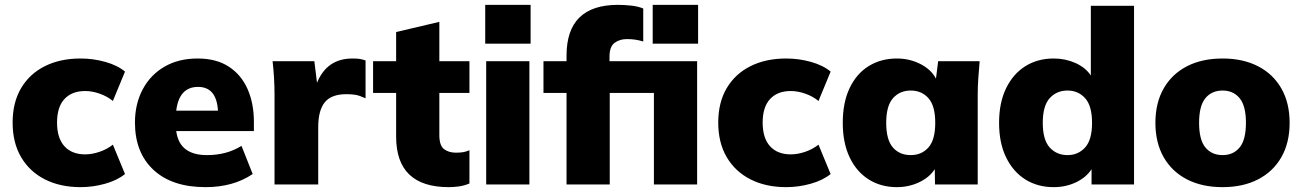

<svg xmlns="http://www.w3.org/2000/svg" viewBox="-20 -760 5365 791"><path d="M312 11Q228 11 165 -21Q102 -53 67 -112.5Q32 -172 32 -255Q32 -338 67 -397Q102 -456 165 -487.5Q228 -519 312 -519Q364 -519 414 -505Q464 -491 495 -465L445 -344Q422 -363 391 -374Q360 -385 331 -385Q276 -385 245.5 -352Q215 -319 215 -255Q215 -191 245.5 -157.5Q276 -124 331 -124Q359 -124 390 -134.5Q421 -145 445 -164L495 -43Q463 -17 413 -3Q363 11 312 11Z M827 11Q689 11 612.5 -60Q536 -131 536 -255Q536 -332 568 -392Q600 -452 658 -485.5Q716 -519 794 -519Q871 -519 922.5 -485.5Q974 -452 1000 -393Q1026 -334 1026 -258V-220H706Q713 -169 745 -145Q777 -121 832 -121Q872 -121 907 -130Q942 -139 975 -159L1021 -43Q941 11 827 11ZM796 -402Q718 -402 706 -304H878Q872 -402 796 -402Z M1111 0V-369Q1111 -438 1103 -508H1275L1286 -419Q1327 -519 1432 -519Q1453 -519 1463.5 -517Q1474 -515 1486 -511V-355Q1462 -366 1446.5 -369Q1431 -372 1407 -372Q1345 -372 1318 -338.5Q1291 -305 1291 -236V0Z M1829 11Q1612 11 1612 -197V-377H1517V-508H1612V-628L1790 -670V-508H1914V-377H1790V-204Q1790 -160 1809.5 -145.5Q1829 -131 1858 -131Q1875 -131 1887.5 -133Q1900 -135 1914 -141V-4Q1892 5 1870.5 8Q1849 11 1829 11Z M1979 -580V-740H2166V-580ZM1983 0V-508H2161V0Z M2314 0V-377H2219V-508H2314V-531Q2314 -740 2526 -740Q2551 -740 2579.5 -737Q2608 -734 2630 -725V-589Q2599 -599 2563 -599Q2533 -599 2512 -583.5Q2491 -568 2491 -526V-508H2852V0H2674V-377H2492V0ZM2669 -580V-740H2856V-580Z M3219 11Q3135 11 3072 -21Q3009 -53 2974 -112.5Q2939 -172 2939 -255Q2939 -338 2974 -397Q3009 -456 3072 -487.5Q3135 -519 3219 -519Q3271 -519 3321 -505Q3371 -491 3402 -465L3352 -344Q3329 -363 3298 -374Q3267 -385 3238 -385Q3183 -385 3152.5 -352Q3122 -319 3122 -255Q3122 -191 3152.5 -157.5Q3183 -124 3238 -124Q3266 -124 3297 -134.5Q3328 -145 3352 -164L3402 -43Q3370 -17 3320 -3Q3270 11 3219 11Z M3675 11Q3609 11 3558.5 -21Q3508 -53 3480 -112.5Q3452 -172 3452 -254Q3452 -337 3480 -396.5Q3508 -456 3558.5 -487.5Q3609 -519 3675 -519Q3727 -519 3771.5 -496.5Q3816 -474 3836 -436L3845 -508H4016Q4013 -474 4010.5 -439Q4008 -404 4008 -370V0H3832L3831 -63Q3809 -29 3766.5 -9Q3724 11 3675 11ZM3732 -121Q3777 -121 3805 -152.5Q3833 -184 3833 -254Q3833 -324 3805 -355.5Q3777 -387 3732 -387Q3687 -387 3659 -355.5Q3631 -324 3631 -254Q3631 -184 3658.5 -152.5Q3686 -121 3732 -121Z M4321 11Q4255 11 4204.5 -20.5Q4154 -52 4125 -111.5Q4096 -171 4096 -254Q4096 -337 4125 -396.5Q4154 -456 4204.5 -487.5Q4255 -519 4321 -519Q4369 -519 4410.5 -500.5Q4452 -482 4474 -449V-736H4652V0H4477V-63Q4455 -29 4413 -9Q4371 11 4321 11ZM4378 -121Q4422 -121 4450.5 -152.5Q4479 -184 4479 -254Q4479 -324 4450.5 -355.5Q4422 -387 4378 -387Q4333 -387 4304.5 -355.5Q4276 -324 4276 -254Q4276 -184 4304.5 -152.5Q4333 -121 4378 -121Z M5017 11Q4932 11 4870 -21Q4808 -53 4774 -112.5Q4740 -172 4740 -254Q4740 -336 4774 -395.5Q4808 -455 4870 -487Q4932 -519 5017 -519Q5101 -519 5163 -487Q5225 -455 5259 -395.5Q5293 -336 5293 -254Q5293 -172 5259 -112.5Q5225 -53 5163 -21Q5101 11 5017 11ZM5017 -121Q5061 -121 5087 -152.5Q5113 -184 5113 -254Q5113 -324 5087 -355.5Q5061 -387 5017 -387Q4972 -387 4946 -355.5Q4920 -324 4920 -254Q4920 -184 4946 -152.5Q4972 -121 5017 -121Z"/></svg>

Font: Mulish Black
Style: Regular
Weight: 900
Designer: Vernon Adams
Foundry: Vernon Adams
Version: Version 3.603; ttfautohint (v1.8.3)